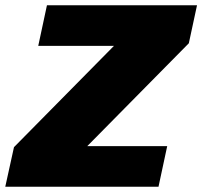

<svg xmlns="http://www.w3.org/2000/svg" viewBox="-36 -708 767 728"><path d="M-16 0 17 -150 396 -534H109L142 -688H711L680 -544L295 -154H598L565 0Z"/></svg>

Font: Saira SemiExpanded ExtraBold
Style: Italic
Weight: 800
Width: 6
Italic angle: -12°
Designer: Hector Gatti with collaboration of the Omnibus-Type team
Foundry: Omnibus-Type
Version: Version 1.101